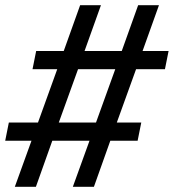

<svg xmlns="http://www.w3.org/2000/svg" viewBox="-29 -718 668 738"><path d="M315 -177H172L109 0H28L92 -177H-9L5 -247H117L191 -452H96L110 -522H216L279 -698H359L296 -522H439L502 -698H582L519 -522H619L605 -452H494L420 -247H514L500 -177H395L332 0H251ZM340 -247 414 -452H271L197 -247Z"/></svg>

Font: IBM Plex Sans Cond
Style: Bold Italic
Weight: 700
Width: 3
Italic angle: -11°
Designer: Mike Abbink, Paul van der Laan, Pieter van Rosmalen
Foundry: Bold Monday
Version: Version 1.3